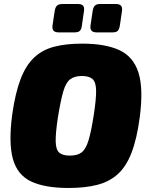

<svg xmlns="http://www.w3.org/2000/svg" viewBox="-20 -921 740 955"><path d="M389 -704Q503 -704 573 -672Q643 -640 668.5 -560.5Q694 -481 675 -337Q661 -231 634.5 -162Q608 -93 566 -55Q524 -17 463.5 -1.5Q403 14 322 14Q203 14 134.5 -18.5Q66 -51 44 -131Q22 -211 41 -353Q56 -458 82 -526.5Q108 -595 149 -634Q190 -673 249 -688.5Q308 -704 389 -704ZM387 -543Q351 -543 329.5 -527Q308 -511 295 -467Q282 -423 268 -337Q256 -258 257 -217Q258 -176 275 -161.5Q292 -147 327 -147Q365 -147 386 -163Q407 -179 420.5 -223.5Q434 -268 447 -353Q459 -432 458 -472.5Q457 -513 440 -528Q423 -543 387 -543ZM368 -901Q386 -901 393 -893Q400 -885 398 -868L387 -792Q385 -775 377 -767.5Q369 -760 352 -760H271Q237 -760 241 -793L252 -866Q255 -885 263.5 -893Q272 -901 291 -901ZM557 -901Q574 -901 581.5 -893Q589 -885 587 -868L576 -793Q573 -775 565.5 -767.5Q558 -760 541 -760H460Q426 -760 430 -793L441 -867Q444 -886 452.5 -893.5Q461 -901 477 -901Z"/></svg>

Font: Exo 2 Black
Style: Italic
Weight: 900
Italic angle: -8°
Designer: Natanael Gama
Foundry: Natanael Gama
Version: Version 2.010